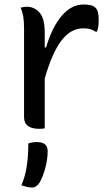

<svg xmlns="http://www.w3.org/2000/svg" viewBox="-20 -568 490 854"><path d="M179 3Q172 4 166.5 4.5Q161 5 155 5Q87 5 87 -47V-442Q87 -473 83.5 -494Q80 -515 72 -534Q80 -536 86.5 -537Q93 -538 100 -538Q132 -538 155.5 -512.5Q179 -487 179 -422V-357H185Q211 -446 254 -497Q297 -548 352 -548Q391 -548 404 -534Q412 -527 415.5 -514Q419 -501 419 -479Q419 -465 417.5 -452Q416 -439 411 -427H405Q395 -434 382.5 -438Q370 -442 350 -442Q295 -442 253.5 -388Q212 -334 179 -219ZM106 70Q124 64 144 64Q192 64 192 104Q192 141 181 181Q170 221 156 244Q142 266 123 266Q110 266 98 263Q86 260 75 256Q92 218 99 171.5Q106 125 106 70Z"/></svg>

Font: Recursive Sn Csl St
Style: Regular
Weight: 400
Version: Version 1.079;hotconv 1.0.112;makeotfexe 2.5.65598; ttfautoh